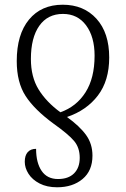

<svg xmlns="http://www.w3.org/2000/svg" viewBox="-20 -566 534 814"><path d="M443 -322Q443 -224 395 -161Q347 -98 264 -70Q318 -31 345 6.5Q372 44 372 94Q372 158 330 193Q288 228 222 228Q179 228 148 212Q117 196 101 171Q85 146 85 120Q85 93 97.5 79Q110 65 133 65Q133 124 156.5 158.5Q180 193 226 193Q270 193 294 169Q318 145 318 103Q318 60 294 31.5Q270 3 208 -41Q126 -101 88.5 -159Q51 -217 51 -307Q51 -420 103 -483Q155 -546 246 -546Q335 -546 389 -486.5Q443 -427 443 -322ZM111 -316Q111 -240 143.5 -187Q176 -134 236 -90Q304 -114 342.5 -174.5Q381 -235 381 -330Q381 -410 345 -458.5Q309 -507 247 -507Q182 -507 146.5 -456.5Q111 -406 111 -316Z"/></svg>

Font: Noto Serif NarrowLight
Style: Regular
Weight: 300
Width: 4
Designer: Monotype Design Team
Foundry: Monotype Imaging Inc.
Version: Version 1.001